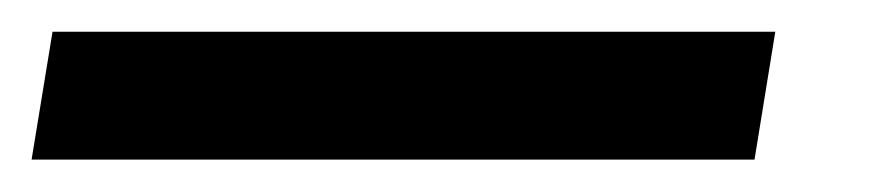

<svg xmlns="http://www.w3.org/2000/svg" viewBox="-78 -20 554 121"><path d="M410.6 0 397.5 80.6H-58.1L-44.9 0Z"/></svg>

Font: Inter 16pt
Style: Italic
Weight: 400
Italic angle: -9.3988°
Version: Version 4.001;git-66647c0bb